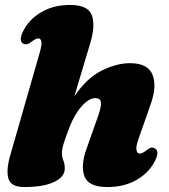

<svg xmlns="http://www.w3.org/2000/svg" viewBox="-20 -740 684 775"><path d="M604.5 -88.5Q580.5 -42 530.8 -13.5Q481 15 413.5 15Q338 15 321.2 -27.5Q304.5 -70 329 -138.5L378 -277.5Q389.5 -311 387.2 -327.5Q385 -344 365 -344Q339 -344 309.5 -310.8Q280 -277.5 259.5 -224Q245.5 -188 237.8 -163.2Q230 -138.5 230 -122.5Q230 -106 235.8 -92Q241.5 -78 241.5 -60Q241.5 -26 198.5 -5.5Q155.5 15 78 15Q24.5 15 14.2 -18.2Q4 -51.5 21 -112L139.5 -524.5Q149.5 -559 147 -572Q144.5 -585 134.5 -585Q125 -585 109.5 -573Q97.5 -563.5 89.8 -561.8Q82 -560 74.5 -563.5Q53 -574.5 74.5 -616.5Q98.5 -663 147.5 -691.5Q196.5 -720 263 -720Q336 -720 350.8 -678.2Q365.5 -636.5 344.5 -566.5L280 -351Q330.5 -425.5 390.8 -455.2Q451 -485 504.5 -485Q577 -485 595.5 -438.5Q614 -392 588.5 -320L539.5 -180.5Q527.5 -146.5 531 -133.2Q534.5 -120 544.5 -120Q554 -120 569.5 -132Q581.5 -142 589.2 -143.8Q597 -145.5 604.5 -141.5Q626 -130.5 604.5 -88.5Z"/></svg>

Font: Fraunces 9pt S000 Black
Style: Italic
Weight: 900
Italic angle: -16°
Version: Version 1.000; ttfautohint (v1.8.3)